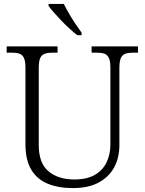

<svg xmlns="http://www.w3.org/2000/svg" viewBox="-20 -951 740 981"><path d="M352 10Q278 10 223.5 -12.5Q169 -35 139.5 -84.5Q110 -134 110 -215V-605Q110 -639 102 -655.5Q94 -672 78.5 -677Q63 -682 40 -682H14V-714H274V-682H248Q225 -682 209 -676.5Q193 -671 185.5 -654.5Q178 -638 178 -603V-210Q178 -117 228 -75.5Q278 -34 360 -34Q424 -34 464.5 -57.5Q505 -81 524.5 -121.5Q544 -162 544 -212V-605Q544 -639 536 -655.5Q528 -672 512.5 -677Q497 -682 474 -682H448V-714H685V-682H660Q637 -682 621 -676.5Q605 -671 597.5 -654.5Q590 -638 590 -603V-210Q590 -145 563 -95.5Q536 -46 483.5 -18Q431 10 352 10ZM375 -771Q357 -785 335.5 -804.5Q314 -824 293 -846Q272 -868 254.5 -888Q237 -908 228 -921V-931H306Q317 -909 332.5 -882Q348 -855 365.5 -829Q383 -803 397 -784V-771Z"/></svg>

Font: Noto Serif Kannada Light
Style: Regular
Weight: 300
Version: Version 2.003